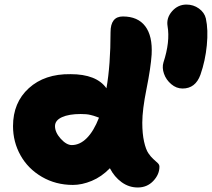

<svg xmlns="http://www.w3.org/2000/svg" viewBox="-20 -832 929 842"><path d="M780.8 -443.8Q753.4 -443.8 731 -462.9Q708.5 -481.9 699.2 -508.5Q689.9 -535.2 696.8 -558.1Q726.6 -648.9 714.8 -717.8Q709 -753.4 734.6 -782.7Q760.3 -812 797.9 -812Q828.1 -812 852.3 -794.7Q876.5 -777.3 882.8 -751Q893.6 -701.7 887 -633.5Q880.4 -565.4 858.9 -503.9Q836.9 -443.8 780.8 -443.8ZM299.8 -21Q224.6 -21 163.8 -56.4Q103 -91.8 70.1 -150.6Q37.1 -209.5 37.1 -278.8Q37.1 -382.3 106.4 -445.3Q175.8 -508.3 289.1 -506.8Q403.3 -506.8 446.8 -444.8Q464.8 -546.9 464.8 -690.9Q464.8 -759.8 519 -759.8Q584.5 -759.8 616.9 -717Q649.4 -674.3 645 -592.8Q641.1 -534.7 622.6 -442.6Q604 -350.6 604 -293.9Q604 -245.6 611.8 -210.9Q619.6 -176.3 630.6 -160.2Q641.6 -144 652.6 -134.3Q663.6 -124.5 671.4 -117.2Q679.2 -109.9 679.2 -101.1Q679.2 -66.9 652.1 -38.3Q625 -9.8 584 -9.8Q545.4 -9.8 513.4 -33Q481.4 -56.2 461.9 -94.2Q425.3 -56.6 382.3 -38.8Q339.4 -21 299.8 -21ZM221.2 -278.8Q221.2 -251.5 246.3 -223.6Q271.5 -195.8 294.9 -195.8Q330.1 -195.8 360.6 -226.3Q391.1 -256.8 414.1 -315.9Q411.6 -316.9 403.8 -319.8Q396 -322.8 390.9 -324.2Q385.7 -325.7 377 -327.9Q368.2 -330.1 357.4 -331.1Q346.7 -332 334 -332Q282.2 -332 251.7 -318.1Q221.2 -304.2 221.2 -278.8Z"/></svg>

Font: Shantell Sans Irregular
Style: Regular
Weight: 800
Designer: Stephen Nixon, Anya Danilova, Shantell Martin
Foundry: Arrow Type
Version: Version 1.006;[9816181b4]